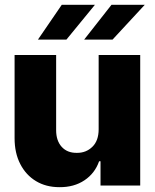

<svg xmlns="http://www.w3.org/2000/svg" viewBox="-20 -776 647 803"><path d="M392.6 -235.4V-545.9H566.4V0H400.4V-101.6H394.5Q377 -51.3 333.3 -22Q289.6 7.3 228.5 6.8Q172.4 6.8 130.4 -18.6Q88.4 -43.9 64.7 -90.1Q41 -136.2 41 -197.8V-545.9H214.8V-231.4Q214.8 -187.5 238 -161.9Q261.2 -136.2 301.3 -136.7Q339.8 -136.2 366.2 -161.9Q392.6 -187.5 392.6 -235.4ZM332 -610.4 446.3 -755.9H585.4L450.7 -610.4ZM138.7 -610.4 238.3 -755.9H377L257.8 -610.4Z"/></svg>

Font: Inter Tight ExtraBold
Style: Regular
Weight: 800
Designer: Rasmus Andersson
Foundry: rsms
Version: Version 3.004; ttfautohint (v1.8.4.7-5d5b)